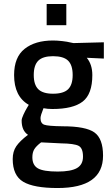

<svg xmlns="http://www.w3.org/2000/svg" viewBox="-20 -714 562 967"><path d="M270 233Q150 233 97 201.5Q44 170 44 87Q44 49 62 22.5Q80 -4 121 -35Q89 -56 89 -107Q89 -117 98 -136.5Q107 -156 116 -171L125 -186Q51 -228 51 -336Q51 -426 104 -468Q157 -510 247 -510Q268 -510 294 -507Q320 -504 335 -500L350 -497L503 -501V-419L417 -423Q445 -389 445 -336Q445 -240 396.5 -202.5Q348 -165 244 -165Q219 -165 199 -169Q184 -132 184 -119Q184 -93 202.5 -86Q221 -79 295 -78Q412 -78 455.5 -47Q499 -16 499 70Q499 233 270 233ZM287 8 187 3Q162 22 152.5 38Q143 54 143 78Q143 118 171 134Q199 150 271 150Q337 150 367.5 132.5Q398 115 398 75Q398 32 376 20.5Q354 9 287 8ZM247 -242Q300 -242 323 -264.5Q346 -287 346 -336Q346 -386 323 -408.5Q300 -431 247 -431Q196 -431 173 -408.5Q150 -386 150 -336Q150 -287 173 -264.5Q196 -242 247 -242ZM215 -587V-694H314V-587Z"/></svg>

Font: TitilliumText
Style: Medium
Weight: 500
Designer: Accademia di Belle Arti di Urbino and others
Foundry: Accademia di Belle Arti di Urbino and others.
Version: Version 60.001